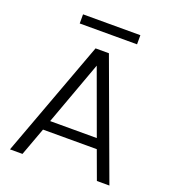

<svg xmlns="http://www.w3.org/2000/svg" viewBox="-150 -956 953 1067"><g transform="rotate(20 326.0 -422.0)"><path d="M485 -166H167L106 0H32L287 -690H366L620 0H546ZM464 -224 326 -602 188 -224ZM496 -844V-790H157V-844Z"/></g></svg>

Font: Poppins-Tabular Light
Style: Regular
Weight: 300
Designer: Ninad Kale (Devanagari), Jonny Pinhorn (Latin)
Foundry: Indian Type Foundry
Version: Version 4.004